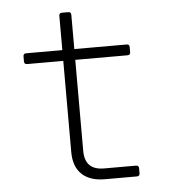

<svg xmlns="http://www.w3.org/2000/svg" viewBox="-51 -751 702 798"><g transform="rotate(-5 300.0 -352.5)"><path d="M355 0Q292 0 258.5 -32Q225 -64 225 -125V-505H74Q62 -505 62 -517V-538Q62 -550 74 -550H225V-693Q225 -705 237 -705H263Q275 -705 275 -693V-550H493Q505 -550 505 -538V-517Q505 -505 493 -505H275V-125Q275 -45 355 -45H488Q500 -45 500 -33V-12Q500 0 488 0Z"/></g></svg>

Font: Pitagon Sans Mono Thin
Style: Regular
Weight: 100
Monospace: yes
Designer: Travis Tran
Foundry: Pitagon
Version: Version 1.001; ttfautohint (v1.8.4.7-5d5b);gftools[0.9.26]